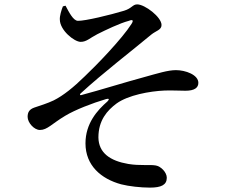

<svg xmlns="http://www.w3.org/2000/svg" viewBox="-20 -800 1040 876"><path d="M335 -705C368 -704 483 -732 546 -751C582 -762 585 -780 606 -780C641 -780 717 -722 717 -686C717 -663 692 -660 670 -642C579 -566 454 -471 347 -373C343 -368 345 -365 350 -366C430 -387 562 -428 630 -446C702 -466 746 -480 783 -480C826 -480 885 -459 885 -422C885 -400 868 -386 826 -386C803 -386 772 -388 732 -387C662 -384 565 -366 512 -328C469 -296 429 -251 429 -173C430 -102 483 -66 565 -52C619 -43 663 -50 691 -45C714 -41 741 -14 741 11C741 44 715 56 664 56C622 56 568 50 533 41C441 16 370 -45 370 -146C370 -237 424 -297 470 -337C480 -347 478 -352 464 -348C400 -329 323 -299 278 -272C216 -235 196 -207 162 -207C136 -207 106 -240 106 -267C106 -288 114 -301 136 -309C160 -317 198 -329 225 -342C269 -364 316 -402 367 -452C420 -502 537 -623 580 -691C591 -708 585 -712 568 -705C526 -694 462 -663 424 -644C389 -626 375 -609 348 -609C319 -609 253 -662 253 -711C252 -727 260 -754 267 -771L279 -774C295 -744 314 -706 335 -705Z"/></svg>

Font: Noto Serif SC SemiBold
Style: Regular
Weight: 600
Designer: Ryoko NISHIZUKA 西塚涼子 (kana & ideographs); Frank Grießhammer (Latin, Greek & Cyrillic); Wenlong ZHANG 张文龙 (bopomofo); San
Foundry: Adobe
Version: Version 2.001;hotconv 1.1.0;makeotfexe 2.6.0